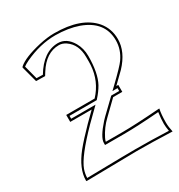

<svg xmlns="http://www.w3.org/2000/svg" viewBox="-150 -712 762 817"><g transform="rotate(-30 231.0 -303.0)"><path d="M360.8 -283.2V-249H315.9L251 -186Q219.2 -155.8 199.7 -116.7Q194.3 -105.5 193.8 -100.1H275.9Q336.4 -100.1 457.5 -108.9Q460.4 -108.9 461.9 -108.9Q456.1 -83.5 456.1 -43Q456.1 -22 461.9 3.9Q360.8 0 288.1 0Q279.3 0 39.1 3.9L38.1 0Q38.1 -56.6 90.3 -122.1Q117.2 -155.3 166 -205.1L210.4 -249H105V-283.2H244.6Q296.4 -338.4 301.3 -415Q302.2 -430.7 301.8 -454.1Q301.8 -516.1 259.8 -544.9Q243.2 -556.2 226.1 -556.2Q163.1 -556.2 119.6 -486.8Q114.7 -479 109.9 -471.2L65.9 -472.2L44.9 -550.8L47.9 -555.2Q78.6 -582 159.2 -600.6Q200.2 -609.9 233.9 -609.9Q366.7 -609.9 425.3 -542.5Q457 -504.9 457 -453.1Q457 -391.1 402.3 -333Q394.5 -324.7 351.1 -283.2ZM351.1 -272.9H326.2L344.2 -290Q405.3 -348.6 418.9 -368.2Q446.8 -407.7 446.8 -453.1Q446.8 -545.9 345.7 -582.5Q296.9 -599.6 233.9 -600.1Q158.7 -600.1 82 -564Q64.9 -555.7 56.2 -548.8L73.7 -481.9L104.5 -481Q154.8 -564.9 226.1 -565.9Q268.6 -565.9 294.9 -521Q312 -490.7 312 -454.1Q312 -370.1 287.1 -324.2Q272.9 -299.3 252 -276.4L249 -272.9H115.2V-258.8H234.9L172.9 -197.8Q73.7 -96.7 55.7 -46.4Q48.8 -26.4 48.3 -6.3Q272 -10.3 288.1 -9.8Q363.3 -9.8 449.7 -6.3Q445.8 -28.3 445.8 -43Q445.8 -65.9 450.2 -98.1Q343.3 -89.8 275.9 -89.8H184.1V-100.1Q184.1 -127.4 232.4 -181.2Q238.8 -188.5 244.1 -193.4L312 -258.8H351.1Z"/></g></svg>

Font: Linux Biolinum Outline O
Style: Bold
Weight: 700
Designer: Philipp H. Poll
Foundry: Philipp H. Poll
Version: Version 0.9.2